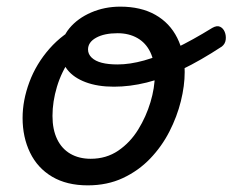

<svg xmlns="http://www.w3.org/2000/svg" viewBox="-20 -539 700 578"><path d="M244 19Q181 19 137 -7Q93 -33 70.5 -79.5Q48 -126 48 -184Q48 -237 68.5 -292Q89 -347 129 -392.5Q169 -438 227 -466Q285 -494 360 -494L358 -450Q302 -450 261 -426Q220 -402 192.5 -362.5Q165 -323 151.5 -278Q138 -233 138 -190Q138 -149 152 -120Q166 -91 192 -76Q218 -61 253 -61Q300 -61 336 -85.5Q372 -110 396 -149Q420 -188 433 -231.5Q446 -275 446 -313Q446 -354 432.5 -382Q419 -410 393.5 -424.5Q368 -439 334 -439Q294 -439 269.5 -425.5Q245 -412 245 -390Q245 -376 256 -365.5Q267 -355 286.5 -350Q306 -345 334 -345Q371 -345 414 -357Q457 -369 508 -393.5Q559 -418 619 -455Q633 -463 642.5 -458.5Q652 -454 656.5 -443Q661 -432 659.5 -419.5Q658 -407 648 -399Q584 -357 528 -330Q472 -303 421.5 -290.5Q371 -278 323 -278Q274 -278 238 -291.5Q202 -305 183 -329Q164 -353 164 -385Q164 -424 189 -454Q214 -484 254.5 -501.5Q295 -519 342 -519Q404 -519 447.5 -494.5Q491 -470 513.5 -425Q536 -380 536 -322Q536 -281 524.5 -234.5Q513 -188 490 -143Q467 -98 432 -61.5Q397 -25 350 -3Q303 19 244 19Z"/></svg>

Font: Playwrite TZ
Style: Regular
Weight: 400
Designer: Veronika Burian, José Scaglione
Foundry: TypeTogether
Version: Version 1.002